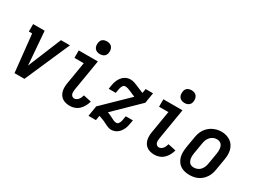

<svg xmlns="http://www.w3.org/2000/svg" viewBox="-51 -1356 2601 1965"><g transform="rotate(30 1250.0 -373.5)"><path d="M135 0 88 -442H49V-530H185L213 -177Q214 -166 214.5 -156Q215 -146 216 -135Q220 -146 224.5 -156Q229 -166 233 -177L378 -530H484L252 0Z M792 8Q769 8 746 3Q723 -2 704.5 -14Q686 -26 673.5 -44.5Q661 -63 655.5 -84.5Q650 -106 650 -130Q650 -154 654 -177L698 -442H588V-530H814L753 -163Q751 -149 750.5 -135Q750 -121 754 -109Q758 -97 768.5 -88.5Q779 -80 792 -80Q806 -80 819 -87.5Q832 -95 840.5 -106.5Q849 -118 854.5 -131.5Q860 -145 864 -158L957 -138Q949 -109 935 -82.5Q921 -56 899 -34.5Q877 -13 848.5 -2.5Q820 8 792 8ZM793 -605Q775 -605 758.5 -611.5Q742 -618 732 -631.5Q722 -645 719.5 -662.5Q717 -680 720 -698Q722 -711 728 -722.5Q734 -734 745 -741.5Q756 -749 768.5 -752Q781 -755 793 -755Q811 -755 827.5 -748.5Q844 -742 854 -728.5Q864 -715 867 -697.5Q870 -680 867 -662Q865 -649 858.5 -637.5Q852 -626 841.5 -618.5Q831 -611 818.5 -608Q806 -605 793 -605Z M1278 8Q1263 8 1249 3.5Q1235 -1 1222.5 -7Q1210 -13 1197.5 -19.5Q1185 -26 1172 -32Q1159 -38 1145.5 -42.5Q1132 -47 1119 -52L1106 -56L1097 0H1009L1029 -123L1317 -403V-404Q1300 -410 1284 -417.5Q1268 -425 1252 -432Q1236 -439 1218.5 -444.5Q1201 -450 1183 -450Q1172 -450 1164 -441.5Q1156 -433 1151.5 -423.5Q1147 -414 1144.5 -404Q1142 -394 1140 -383L1133 -343H1050L1056 -383Q1059 -402 1064 -420Q1069 -438 1077.5 -455.5Q1086 -473 1098 -488.5Q1110 -504 1126 -515.5Q1142 -527 1160.5 -532.5Q1179 -538 1197 -538Q1221 -538 1243 -530.5Q1265 -523 1286 -514Q1307 -505 1328 -496Q1349 -487 1370 -479L1379 -530H1466L1446 -407L1163 -131Q1179 -125 1195 -118Q1211 -111 1226 -102.5Q1241 -94 1257.5 -87Q1274 -80 1292 -80Q1303 -80 1311 -88.5Q1319 -97 1323.5 -106.5Q1328 -116 1331 -126Q1334 -136 1335 -147L1342 -187H1426L1419 -147Q1416 -128 1411 -110Q1406 -92 1397.5 -74.5Q1389 -57 1377 -41.5Q1365 -26 1349 -14.5Q1333 -3 1314.5 2.5Q1296 8 1278 8Z M1792 8Q1769 8 1746 3Q1723 -2 1704.5 -14Q1686 -26 1673.5 -44.5Q1661 -63 1655.5 -84.5Q1650 -106 1650 -130Q1650 -154 1654 -177L1698 -442H1588V-530H1814L1753 -163Q1751 -149 1750.5 -135Q1750 -121 1754 -109Q1758 -97 1768.5 -88.5Q1779 -80 1792 -80Q1806 -80 1819 -87.5Q1832 -95 1840.5 -106.5Q1849 -118 1854.5 -131.5Q1860 -145 1864 -158L1957 -138Q1949 -109 1935 -82.5Q1921 -56 1899 -34.5Q1877 -13 1848.5 -2.5Q1820 8 1792 8ZM1793 -605Q1775 -605 1758.5 -611.5Q1742 -618 1732 -631.5Q1722 -645 1719.5 -662.5Q1717 -680 1720 -698Q1722 -711 1728 -722.5Q1734 -734 1745 -741.5Q1756 -749 1768.5 -752Q1781 -755 1793 -755Q1811 -755 1827.5 -748.5Q1844 -742 1854 -728.5Q1864 -715 1867 -697.5Q1870 -680 1867 -662Q1865 -649 1858.5 -637.5Q1852 -626 1841.5 -618.5Q1831 -611 1818.5 -608Q1806 -605 1793 -605Z M2204 8Q2175 8 2147.5 1.5Q2120 -5 2097.5 -20Q2075 -35 2060 -58Q2045 -81 2038 -108Q2031 -135 2032 -164Q2033 -193 2037 -221L2059 -351Q2063 -376 2071 -400.5Q2079 -425 2093.5 -447.5Q2108 -470 2128.5 -488Q2149 -506 2172.5 -517.5Q2196 -529 2221 -535Q2246 -541 2272 -541Q2301 -541 2328 -533Q2355 -525 2377.5 -510Q2400 -495 2415 -472Q2430 -449 2437 -422.5Q2444 -396 2443.5 -366.5Q2443 -337 2438 -309L2416 -179Q2412 -154 2404 -129.5Q2396 -105 2381.5 -82.5Q2367 -60 2347 -42Q2327 -24 2303 -12.5Q2279 -1 2254 3.5Q2229 8 2204 8ZM2206 -80Q2227 -80 2248 -88.5Q2269 -97 2283.5 -114Q2298 -131 2306 -151.5Q2314 -172 2317 -193L2339 -323Q2341 -338 2342 -352.5Q2343 -367 2341 -381.5Q2339 -396 2334 -409Q2329 -422 2319.5 -431.5Q2310 -441 2296 -445.5Q2282 -450 2267 -450Q2246 -450 2226 -441Q2206 -432 2191.5 -415Q2177 -398 2169 -378Q2161 -358 2158 -337L2136 -207Q2134 -192 2133 -177.5Q2132 -163 2134 -149Q2136 -135 2141 -122Q2146 -109 2155 -99Q2164 -89 2177.5 -84.5Q2191 -80 2206 -80Z"/></g></svg>

Font: Iosevka Slab Semibold
Style: Italic
Weight: 600
Italic angle: -9°
Monospace: yes
Designer: Belleve Invis
Foundry: Belleve Invis
Version: Version 11.1.1; ttfautohint (v1.8.3)